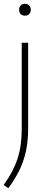

<svg xmlns="http://www.w3.org/2000/svg" viewBox="-30 -766 254 1016"><path d="M14 230 -10.5 212.5Q39.5 144 62.2 75.5Q85 7 85 -83V-540H119V-86.5Q119 -21.5 107.8 31.8Q96.5 85 73.5 132.8Q50.5 180.5 14 230ZM102 -683Q88.5 -683 79.8 -691.5Q71 -700 71 -714Q71 -728.5 79.8 -737.2Q88.5 -746 102 -746Q115.5 -746 124.2 -737.2Q133 -728.5 133 -714Q133 -700 124.2 -691.5Q115.5 -683 102 -683Z"/></svg>

Font: Encode Sans Th
Style: Regular
Weight: 100
Designer: Multiple Designers
Foundry: Impallari Type
Version: Version 3.002; ttfautohint (v1.8.3) -l 8 -r 50 -G 200 -x 14 